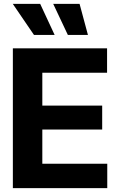

<svg xmlns="http://www.w3.org/2000/svg" viewBox="-20 -979 620 999"><path d="M538.1 0H46.9V-727.5H537.1V-600.6H200.2V-429.7H511.7V-305.2H200.2V-127H538.1ZM46.4 -959H189L264.2 -797.4H156.7ZM256.8 -959H394L437.5 -797.4H333Z"/></svg>

Font: Inter Tight Stencil
Style: Bold
Weight: 700
Designer: Rasmus Andersson
Foundry: rsms
Version: Version 3.004;Glyphs 3.1.2 (3151)